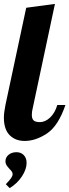

<svg xmlns="http://www.w3.org/2000/svg" viewBox="-28 -720 357 989"><path d="M-8 -114Q-8 -139 0 -179L107 -680L255 -700L140 -160Q136 -145 136 -128Q136 -108 145.5 -99.5Q155 -91 177 -91Q206 -91 231 -115.5Q256 -140 267 -179H309Q272 -71 214 -32.5Q156 6 99 6Q51 6 21.5 -24Q-8 -54 -8 -114ZM2 229Q22 208 29.5 197Q37 186 37 177Q37 170 33 164Q29 158 20 149Q10 138 5 130Q0 122 0 111Q0 91 16 77.5Q32 64 57 64Q80 64 94.5 79Q109 94 109 119Q109 152 85 188.5Q61 225 22 249Z"/></svg>

Font: Lobster
Style: Regular
Weight: 400
Designer: Impallari Type
Foundry: Impallari Type
Version: Version 2.100